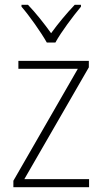

<svg xmlns="http://www.w3.org/2000/svg" viewBox="-20 -784 429 804"><path d="M176 -606H212C236 -650 285 -715 319 -756V-764H293C257 -726 223 -685 194 -645C166 -684 129 -731 97 -764H70V-756C103 -718 151 -650 176 -606ZM353 0V-34H82L352 -502V-529H57V-496H306L36 -27V0Z"/></svg>

Font: Noto Sans Lao SemiCondensed ExtraLight
Style: Regular
Weight: 200
Width: 4
Designer: Monotype Design Team
Foundry: Monotype Imaging Inc.
Version: Version 2.003